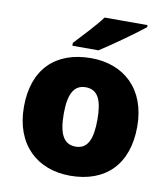

<svg xmlns="http://www.w3.org/2000/svg" viewBox="-86 -839 808 921"><g transform="rotate(10 318.5 -378.0)"><path d="M558 -756V-766H349C316 -721 254 -657 220 -620V-606H347C401 -640 511 -718 558 -756ZM594 -278C594 -461 479 -563 320 -563C147 -563 42 -461 42 -278C42 -93 157 10 317 10C489 10 594 -93 594 -278ZM236 -278C236 -372 260 -421 318 -421C378 -421 400 -372 400 -278C400 -183 378 -132 319 -132C259 -132 236 -183 236 -278Z"/></g></svg>

Font: Noto Sans Canadian Aboriginal Black
Style: Regular
Weight: 900
Designer: Monotype Design Team, Typotheque's Kevin King
Foundry: Monotype Imaging Inc.
Version: Version 2.004